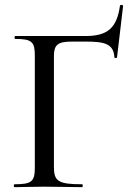

<svg xmlns="http://www.w3.org/2000/svg" viewBox="-20 -774 553 794"><path d="M40 0C73 0 116 -2 162 -2C226 -2 276 0 320 0C323 0 323 -12 320 -12C219 -12 203 -25 203 -85V-543C203 -588 219 -602 276 -602H336C412 -602 450 -593 453 -537C453 -533 464 -533 464 -537L489 -749C490 -754 477 -756 476 -750C463 -658 425 -625 333 -625H43C39 -625 39 -613 43 -613C112 -613 124 -601 124 -544V-81C124 -23 111 -12 40 -12C36 -12 36 0 40 0Z"/></svg>

Font: Cormorant Infant Book
Style: Regular
Weight: 500
Designer: Christian Thalmann (Catharsis Fonts)
Version: Version 1.000;PS 002.000;hotconv 1.0.88;makeotf.lib2.5.64775